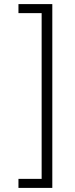

<svg xmlns="http://www.w3.org/2000/svg" viewBox="-20 -815 365 936"><path d="M235 -795V101H70V57H183V-751H70V-795Z"/></svg>

Font: Jldddboxgfspflltxgxzjzlszac
Style: Regular
Weight: 300
Designer: Carrois Corporate & Edenspiekermann
Foundry: Carrois Corporate GbR & Edenspiekermann AG
Version: Version 2.001